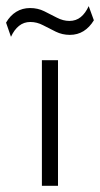

<svg xmlns="http://www.w3.org/2000/svg" viewBox="-64 -601 324 621"><path d="M71.5 0V-406.2H123.6V0ZM-28.5 -481.9 -44.4 -527.8Q-31.2 -550.7 -11.5 -562.8Q8.3 -575 33.3 -575Q58.3 -575 79.2 -564.6Q100 -554.2 120.1 -543.8Q140.3 -533.3 160.4 -533.3Q181.9 -533.3 197.2 -545.8Q212.5 -558.3 222.9 -581.2L239.6 -535.4Q225.7 -512.5 206.2 -500.3Q186.8 -488.2 161.8 -488.2Q137.5 -488.2 116.3 -498.6Q95.1 -509 75.3 -519.4Q55.6 -529.9 34 -529.9Q13.2 -529.9 -2.4 -517.4Q-18.1 -504.9 -28.5 -481.9Z"/></svg>

Font: Afacad Flux Light
Style: Regular
Weight: 300
Designer: Kristian Moeller
Foundry: Dicotype
Version: Version 1.100